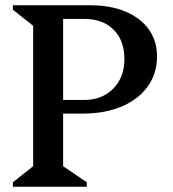

<svg xmlns="http://www.w3.org/2000/svg" viewBox="-20 -710 659 730"><path d="M29 0V-17L106 -78V-612L29 -673V-690H323Q400 -690 457 -666Q514 -642 545.5 -598.5Q577 -555 577 -496Q577 -430 541.5 -381Q506 -332 442.5 -305Q379 -278 292 -278H220V-78L310 -17V0ZM301 -638H220V-330H301Q368 -330 410.5 -373Q453 -416 453 -485Q453 -556 412 -597Q371 -638 301 -638Z"/></svg>

Font: Platypi
Style: Regular
Weight: 400
Designer: David Sargent
Foundry: Bolt Cutter Type
Version: Version 1.200; ttfautohint (v1.8.4.7-5d5b)